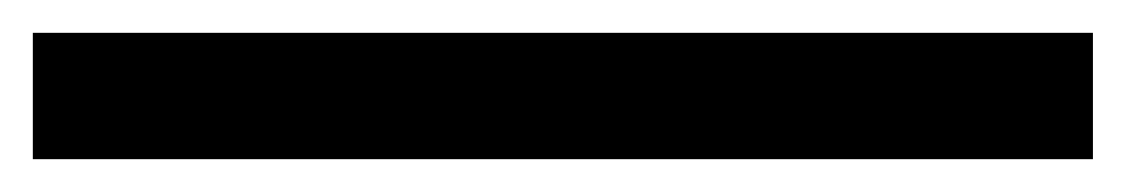

<svg xmlns="http://www.w3.org/2000/svg" viewBox="-35 80 686 117"><path d="M-15 177V100H631V177Z"/></svg>

Font: Overpass Mono Light Light
Style: Regular
Weight: 300
Monospace: yes
Version: Version 4.000